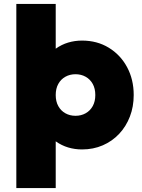

<svg xmlns="http://www.w3.org/2000/svg" viewBox="-20 -740 719 970"><path d="M62.5 210V-720H261.5V-494Q291 -515 324.5 -525Q358 -535 394.5 -535Q470.5 -535 529.5 -499Q588.5 -463 622 -400.8Q655.5 -338.5 655.5 -260Q655.5 -201 636.2 -151Q617 -101 582 -63.8Q547 -26.5 499.2 -5.8Q451.5 15 394.5 15Q358 15 324.5 5Q291 -5 261.5 -26V210ZM361.5 -155Q390 -155 412.8 -167.8Q435.5 -180.5 448.5 -204Q461.5 -227.5 461.5 -260Q461.5 -292.5 448.5 -316Q435.5 -339.5 412.8 -352.2Q390 -365 361.5 -365Q333 -365 310.2 -352.2Q287.5 -339.5 274.5 -316Q261.5 -292.5 261.5 -260Q261.5 -227.5 274.5 -204Q287.5 -180.5 310.2 -167.8Q333 -155 361.5 -155Z"/></svg>

Font: Geologica Cursive Black
Style: Regular
Weight: 900
Designer: Sindre Bremnes, Frode Helland
Foundry: Monokrom Skriftforlag AS
Version: Version 1.010;gftools[0.9.28]